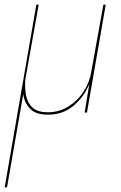

<svg xmlns="http://www.w3.org/2000/svg" viewBox="-20 -480 515 819"><path d="M88 -141Q85 -103 91.5 -71Q98 -39 120 -20Q142 -1 184 -1Q231 -1 270.5 -25Q310 -49 336 -88.5Q362 -128 369 -172L421 -460H431L351 0H341L361 -122Q339 -67 293 -28.5Q247 10 183 9Q133 9 109 -15.5Q85 -40 79 -78L10 319H0L135 -460H145Z"/></svg>

Font: Jost Thin
Style: Italic
Weight: 200
Italic angle: -5°
Version: Version 3.710